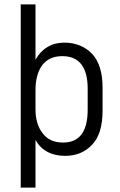

<svg xmlns="http://www.w3.org/2000/svg" viewBox="-20 -710 550 882"><path d="M143.1 -689.9V-436Q165.5 -475.1 198.2 -494.1Q231.4 -514.2 274.9 -514.2Q351.6 -514.2 401.9 -463.9Q451.2 -413.1 451.2 -306.2V-202.1Q451.2 -94.7 402.8 -44.9Q355 5.9 279.8 5.9Q184.6 5.9 143.1 -66.9V151.9H75.2V-689.9ZM382.8 -301.8Q382.8 -452.1 266.1 -452.1Q205.6 -452.1 173.8 -410.2Q143.1 -368.2 143.1 -295.9V-207Q143.1 -139.6 175.8 -98.1Q207 -55.2 270 -55.2Q382.8 -55.2 382.8 -206.1Z"/></svg>

Font: D-DIN-PRO
Style: Regular
Weight: 400
Designer: Charles Nix
Foundry: Datto Inc.
Version: Version 1.000;hotconv 1.0.109;makeotfexe 2.5.65596